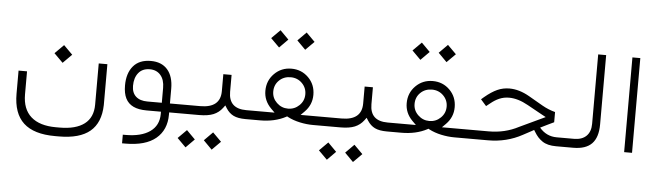

<svg xmlns="http://www.w3.org/2000/svg" viewBox="-51 -825 4290 1255"><g transform="rotate(5 2094.5 -197.0)"><path d="M287.6 -320.3 345.7 -378.4 403.8 -320.3 345.7 -262.2ZM638.2 -278.8V-10.7Q635.3 105.5 567.4 162.4Q499.5 219.2 363.3 219.2H338.4Q198.7 219.2 131.1 156.7Q63.5 94.2 63.5 -34.7V-186.5H119.1V-35.2Q119.1 61.5 175.5 111.3Q231.9 161.1 338.4 161.1H363.3Q469.2 161.1 525.4 118.4Q581.5 75.7 581.5 -8.3V-278.8Z M1067.9 14.6Q1067.9 115.2 1000.2 171.6Q932.6 228 800.3 228H778.8V171.4H797.4Q899.4 171.4 956.5 131.3Q1013.7 91.3 1014.2 15.6V14.6V0H999.5H920.4Q866.7 0 832.5 -16.4Q798.3 -32.7 781.7 -65.9Q765.1 -99.1 765.1 -150.9Q765.1 -231 804.7 -277.8Q844.2 -324.7 919.9 -324.7Q990.7 -324.7 1029.3 -280.5Q1067.9 -236.3 1067.9 -155.3V-73.2V-58.6H1082.5H1146.5Q1148.9 -49.8 1148.9 -32.7V-27.3Q1148.9 -8.8 1146.5 0H1082.5H1067.9ZM817.4 -152.8Q817.4 -107.4 844.2 -83Q871.1 -58.6 919.9 -58.6H1000H1014.6V-73.2V-155.8Q1014.6 -209.5 988.5 -239.7Q962.4 -270 918 -270Q869.6 -270 843.5 -237.8Q817.4 -205.6 817.4 -152.8Z M1309.6 161.6 1365.7 105 1422.4 161.6 1365.7 218.3ZM1137.7 161.6 1194.3 105 1250.5 161.6 1194.3 218.3ZM1578.6 0H1569.3Q1519 0 1490 -14.2Q1460.9 -28.3 1440.9 -59.6L1429.7 -77.6L1417 -60.5Q1393.6 -29.3 1358.2 -14.6Q1322.8 0 1264.2 0H1147Q1134.3 0 1134.3 -27.3V-32.7Q1134.3 -58.6 1146.5 -58.6H1266.6Q1398.9 -58.6 1398.9 -168.5V-279.8H1453.1V-168.5Q1453.1 -58.6 1568.8 -58.6H1579.1Q1591.3 -58.6 1591.3 -32.7V-27.3Q1591.3 -16.1 1588.1 -8.1Q1585 0 1578.6 0Z M2077.6 0H2012.2Q1969.7 0 1925.3 -9.5Q1880.9 -19 1845.2 -37.6L1838.4 -41.5L1831.5 -37.6Q1760.3 0 1664.1 0H1575.2Q1562.5 0 1562.5 -27.3V-32.7Q1562.5 -58.6 1574.7 -58.6H1719.2H1754.4L1729.5 -83.5Q1682.1 -131.3 1682.1 -195.8Q1682.1 -262.7 1727.8 -308.6Q1773.4 -354.5 1839.8 -354.5Q1906.2 -354.5 1951.7 -309.1Q1997.1 -263.7 1997.1 -196.3Q1997.1 -130.9 1950.2 -83.5L1925.3 -58.6H1960.4H2078.1Q2085 -58.6 2087.6 -51.3Q2090.3 -43.9 2090.3 -32.7V-27.3Q2090.3 -16.1 2087.2 -8.1Q2084 0 2077.6 0ZM1839.4 -298.3Q1794.4 -298.3 1764.2 -269Q1733.9 -239.7 1733.9 -195.3Q1733.9 -152.8 1765.1 -122.6Q1796.4 -92.3 1839.4 -92.3Q1882.3 -92.3 1913.3 -122.3Q1944.3 -152.3 1944.3 -195.3Q1944.3 -238.3 1914.1 -268.3Q1883.8 -298.3 1839.4 -298.3ZM1861.8 -542 1918 -598.6 1974.6 -542 1918 -485.4ZM1689.9 -542 1746.6 -598.6 1802.7 -542 1746.6 -485.4Z M2236.8 161.6 2293 105 2349.6 161.6 2293 218.3ZM2064.9 161.6 2121.6 105 2177.7 161.6 2121.6 218.3ZM2505.9 0H2496.6Q2446.3 0 2417.2 -14.2Q2388.2 -28.3 2368.2 -59.6L2356.9 -77.6L2344.2 -60.5Q2320.8 -29.3 2285.4 -14.6Q2250 0 2191.4 0H2074.2Q2061.5 0 2061.5 -27.3V-32.7Q2061.5 -58.6 2073.7 -58.6H2193.8Q2326.2 -58.6 2326.2 -168.5V-279.8H2380.4V-168.5Q2380.4 -58.6 2496.1 -58.6H2506.3Q2518.6 -58.6 2518.6 -32.7V-27.3Q2518.6 -16.1 2515.4 -8.1Q2512.2 0 2505.9 0Z M3004.9 0H2939.5Q2897 0 2852.5 -9.5Q2808.1 -19 2772.5 -37.6L2765.6 -41.5L2758.8 -37.6Q2687.5 0 2591.3 0H2502.4Q2489.7 0 2489.7 -27.3V-32.7Q2489.7 -58.6 2502 -58.6H2646.5H2681.6L2656.7 -83.5Q2609.4 -131.3 2609.4 -195.8Q2609.4 -262.7 2655 -308.6Q2700.7 -354.5 2767.1 -354.5Q2833.5 -354.5 2878.9 -309.1Q2924.3 -263.7 2924.3 -196.3Q2924.3 -130.9 2877.4 -83.5L2852.5 -58.6H2887.7H3005.4Q3012.2 -58.6 3014.9 -51.3Q3017.6 -43.9 3017.6 -32.7V-27.3Q3017.6 -16.1 3014.4 -8.1Q3011.2 0 3004.9 0ZM2766.6 -298.3Q2721.7 -298.3 2691.4 -269Q2661.1 -239.7 2661.1 -195.3Q2661.1 -152.8 2692.4 -122.6Q2723.6 -92.3 2766.6 -92.3Q2809.6 -92.3 2840.6 -122.3Q2871.6 -152.3 2871.6 -195.3Q2871.6 -238.3 2841.3 -268.3Q2811 -298.3 2766.6 -298.3ZM2789.1 -542 2845.2 -598.6 2901.9 -542 2845.2 -485.4ZM2617.2 -542 2673.8 -598.6 2730 -542 2673.8 -485.4Z M3664.1 0H3606.9Q3578.1 0 3555.4 -5.6Q3532.7 -11.2 3515.6 -22.9Q3498.5 -34.7 3486.3 -48.3Q3474.1 -62 3461.9 -82L3454.6 -93.8L3442.4 -86.9L3384.3 -55.7Q3282.2 0 3160.6 0H3001.5Q2988.8 0 2988.8 -27.3V-32.7Q2988.8 -58.6 3001 -58.6H3159.7Q3266.1 -58.6 3354.5 -105L3496.6 -171.9L3522.5 -184.1L3497.1 -197.8L3398.4 -252.4Q3332 -289.6 3273.4 -289.6Q3255.9 -289.6 3240.2 -286.4Q3224.6 -283.2 3209.7 -276.9Q3194.8 -270.5 3181.2 -262Q3167.5 -253.4 3151.9 -240.7L3127.9 -221.7L3091.3 -263.2L3109.4 -278.8Q3153.8 -315.9 3191.2 -332.8Q3228.5 -349.6 3270.5 -349.6Q3335 -349.6 3402.8 -310.5L3495.1 -257.3Q3536.1 -233.9 3580.6 -222.2V-155.3Q3574.2 -152.3 3541.5 -136.7Q3508.8 -121.1 3492.2 -112.3Q3537.6 -58.6 3605.5 -58.6H3664.1Q3676.8 -58.6 3676.8 -32.7V-27.3Q3676.8 -20 3675.5 -14.2Q3674.3 -8.3 3671.4 -4.2Q3668.5 0 3664.1 0Z M3659.7 -58.6H3719.2Q3771.5 -58.6 3800 -86.7Q3828.6 -114.7 3828.6 -166.5V-622.1H3880.9V-167Q3880.9 -82 3841.1 -41Q3801.3 0 3718.8 0H3660.2Q3647.5 0 3647.5 -27.3V-32.7Q3647.5 -58.6 3659.7 -58.6Z M4053.2 -622.1H4105V-0.5H4053.2Z"/></g></svg>

Font: Shabnam Thin WOL
Style: Thin-WOL
Weight: 100
Foundry: DejaVu fonts team - Redesigned by Saber Rastikerdar - Based on Vazir font
Version: Version 5.0.0